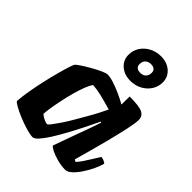

<svg xmlns="http://www.w3.org/2000/svg" viewBox="-216 -872 985 985"><g transform="rotate(45 276.5 -380.0)"><path d="M196 0Q178 0 147.5 -9Q117 -18 85.5 -31Q54 -44 32 -56.5Q10 -69 8 -75Q11 -112 18.5 -155.5Q26 -199 36 -243Q46 -287 56 -324Q66 -361 74 -385.5Q82 -410 85 -414Q90 -421 111 -435Q132 -449 158.5 -464Q185 -479 208 -489.5Q231 -500 241 -500Q260 -500 286.5 -491.5Q313 -483 342.5 -470Q372 -457 400 -441L401 -500Q472 -500 495.5 -487.5Q519 -475 519 -448Q519 -425 508 -374Q497 -323 477.5 -247.5Q458 -172 430 -73L441 -66Q452 -76 465.5 -96Q479 -116 493 -139Q507 -162 517 -178Q526 -178 538 -173Q550 -168 552 -163Q547 -142 534 -114.5Q521 -87 503.5 -60.5Q486 -34 467.5 -17Q449 0 433 0Q404 0 374 -8Q344 -16 323.5 -26.5Q303 -37 300 -44L348 -177Q355 -196 361 -212.5Q367 -229 374.5 -249.5Q382 -270 392 -301L387 -304Q371 -270 350.5 -229Q330 -188 308 -147.5Q286 -107 265 -73.5Q244 -40 226 -20Q208 0 196 0ZM201 -100Q206 -100 218 -115.5Q230 -131 247 -156Q264 -181 282 -212Q300 -243 318 -274Q336 -305 350 -332Q364 -359 372 -377Q319 -392 288 -399.5Q257 -407 227 -409Q217 -397 206 -369Q195 -341 185 -304.5Q175 -268 167.5 -231.5Q160 -195 155.5 -166Q151 -137 151 -124Q161 -115 176.5 -107.5Q192 -100 201 -100ZM346 -559Q302 -559 273.5 -584Q245 -609 245 -647Q245 -679 261.5 -704.5Q278 -730 306.5 -745Q335 -760 369 -760Q413 -760 441.5 -735Q470 -710 470 -671Q470 -640 453.5 -614.5Q437 -589 409 -574Q381 -559 346 -559ZM353 -624Q373 -624 384 -635.5Q395 -647 395 -666Q395 -680 386.5 -687.5Q378 -695 361 -695Q342 -695 330.5 -684Q319 -673 319 -653Q319 -639 328 -631.5Q337 -624 353 -624Z"/></g></svg>

Font: Texturina Medium 12pt Black
Style: Italic
Weight: 900
Italic angle: -11°
Version: Version 1.002